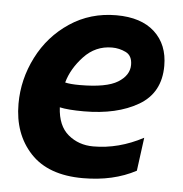

<svg xmlns="http://www.w3.org/2000/svg" viewBox="-43 -550 575 602"><g transform="rotate(5 244.0 -249.0)"><path d="M18 -205Q18 -282 53.5 -352Q89 -422 153.5 -465Q218 -508 300 -508Q378 -508 420.5 -469Q463 -430 463 -363Q463 -278 395.5 -238.5Q328 -199 224 -199Q174 -199 148 -205Q151 -147 184 -119.5Q217 -92 263 -92Q343 -92 420 -133L406 -28Q335 10 239 10Q130 10 74 -50Q18 -110 18 -205ZM359 -357Q359 -386 338.5 -396Q318 -406 295 -406Q243 -406 206.5 -367Q170 -328 158 -284Q174 -280 204 -280Q288 -280 323.5 -302Q359 -324 359 -357Z"/></g></svg>

Font: Cabin
Style: Bold Italic
Weight: 700
Italic angle: -7°
Designer: Pablo Impallari
Foundry: Pablo Impallari. http://www.impallari.com Igino Marini. http://www.ikern.com
Version: Version 2.200